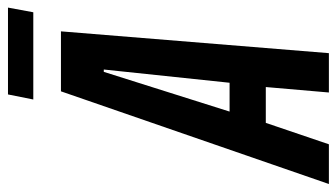

<svg xmlns="http://www.w3.org/2000/svg" viewBox="-250 -658 864 493"><g transform="rotate(-90 182.5 -412.0)"><path d="M-44 0 194 -688H348L292 0H191L205 -162H113L58 0ZM142 -255H216L250 -578H244ZM173 -759 186 -824H409L397 -759Z"/></g></svg>

Font: Saira UltraCondensed
Style: Bold Italic
Weight: 700
Width: 1
Italic angle: -12°
Designer: Hector Gatti with collaboration of the Omnibus-Type team
Foundry: Omnibus-Type
Version: Version 1.101